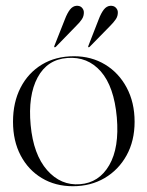

<svg xmlns="http://www.w3.org/2000/svg" viewBox="-20 -634 510 664"><path d="M236 -439.5Q296 -439.5 343.5 -410.8Q391 -382 418.2 -330.8Q445.5 -279.5 445.5 -213Q445.5 -147 417.8 -96.8Q390 -46.5 341.8 -18.2Q293.5 10 232 10Q171.5 10 124.8 -18Q78 -46 51.5 -96.2Q25 -146.5 25 -213Q25 -280 51.2 -331Q77.5 -382 125 -410.8Q172.5 -439.5 236 -439.5ZM257 3Q322.5 -2 357.8 -62.8Q393 -123.5 384 -228Q374.5 -334.5 328.8 -386.8Q283 -439 213 -433.5Q143.5 -428.5 110 -366Q76.5 -303.5 86 -201.5Q95.5 -99.5 143 -45.5Q190.5 8.5 257 3ZM321.5 -567.5Q329.5 -588.5 339 -600.8Q348.5 -613 361.5 -614Q373.5 -614.5 380.2 -607.8Q387 -601 387.5 -592.5Q388 -578.5 380.5 -567.5Q373 -556.5 361.5 -545L290.5 -472.5Q287.5 -469.5 285.5 -471Q284 -472.5 286 -476.5ZM204.5 -567.5Q212.5 -588.5 222 -600.8Q231.5 -613 244.5 -614Q256.5 -614.5 263 -607.8Q269.5 -601 270 -592.5Q270.5 -578.5 263.2 -567.5Q256 -556.5 244 -545L173.5 -472.5Q170.5 -469.5 168 -471Q166.5 -472.5 168.5 -476.5Z"/></svg>

Font: Fraunces 144pt S000 Light
Style: Regular
Weight: 300
Version: Version 1.000; ttfautohint (v1.8.3)